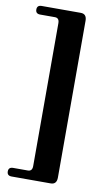

<svg xmlns="http://www.w3.org/2000/svg" viewBox="-95 -778 524 944"><g transform="rotate(10 167.5 -306.0)"><path d="M129.5 50.5V-663Q129.5 -689 107.5 -689H34Q11 -689 11 -710.5Q11 -732 34 -732H229Q259 -732 259 -697.5V85Q259 119.5 229 119.5H34Q11 119.5 11 98Q11 76.5 34 76.5H107.5Q129.5 76.5 129.5 50.5Z"/></g></svg>

Font: Fraunces 144pt S050
Style: Bold
Weight: 700
Version: Version 1.000; ttfautohint (v1.8.3)